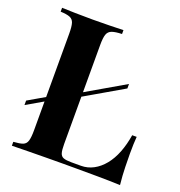

<svg xmlns="http://www.w3.org/2000/svg" viewBox="-128 -817 868 926"><g transform="rotate(20 305.5 -354.0)"><path d="M349 -708V-688Q315 -687 297.5 -680.5Q280 -674 274 -656.5Q268 -639 268 -602V-94Q268 -63 272.5 -48Q277 -33 290.5 -28Q304 -23 331 -23H380Q414 -23 444 -39Q474 -55 498 -84.5Q522 -114 538 -155Q554 -196 562 -246H585Q582 -212 582 -158Q582 -135 583 -91Q584 -47 589 0Q538 -2 474 -2.5Q410 -3 360 -3Q335 -3 296 -3Q257 -3 212 -2.5Q167 -2 121 -1.5Q75 -1 34 0V-20Q66 -22 82 -28Q98 -34 103.5 -52Q109 -70 109 -106V-602Q109 -639 103.5 -656.5Q98 -674 81.5 -680.5Q65 -687 34 -688V-708Q59 -707 101.5 -706Q144 -705 192 -705Q236 -705 278.5 -706Q321 -707 349 -708ZM463 -473V-450L179 -285V-308ZM179 -318V-295L24 -205V-228Z"/></g></svg>

Font: Playfair Display
Style: Bold
Weight: 700
Designer: Claus Eggers Sørensen
Foundry: Claus Eggers Sørensen
Version: Version 1.203